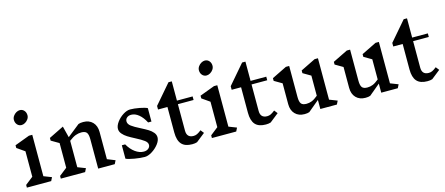

<svg xmlns="http://www.w3.org/2000/svg" viewBox="-54 -1484 4929 2128"><g transform="rotate(-15 2411.0 -420.0)"><path d="M334 0H55V-31L144 -101V-393L55 -455V-486L226 -550H264V-75L354 -40ZM269 -773Q269 -750 255 -729.5Q241 -709 220 -697Q199 -685 179 -685Q149 -685 129.5 -707Q110 -729 110 -762Q110 -785 124 -805.5Q138 -826 159 -838Q180 -850 200 -850Q230 -850 249.5 -828Q269 -806 269 -773Z M1063 1H873V-336Q873 -391 856 -413Q839 -435 795 -435Q762 -435 729.5 -423Q697 -411 653 -377V-74L743 -39L723 1H444V-30L533 -100V-383L444 -435V-466L615 -550L648 -420L790 -533Q811 -541 845 -541Q913 -541 953 -499.5Q993 -458 993 -387V-75L1083 -39Z M1359 -216Q1307 -243 1275 -263Q1243 -283 1220.5 -309.5Q1198 -336 1198 -367Q1198 -403 1228 -444Q1258 -485 1302 -513Q1346 -541 1384 -541Q1430 -541 1490.5 -529.5Q1551 -518 1578 -504V-350H1540Q1508 -412 1466 -446.5Q1424 -481 1380 -481Q1349 -481 1330 -464.5Q1311 -448 1311 -423Q1311 -392 1343.5 -367.5Q1376 -343 1442 -310Q1493 -284 1524 -265Q1555 -246 1576.5 -220.5Q1598 -195 1598 -164Q1598 -127 1566.5 -86.5Q1535 -46 1489.5 -18Q1444 10 1406 10Q1357 10 1289.5 -1.5Q1222 -13 1193 -27V-181H1231Q1266 -119 1314 -84.5Q1362 -50 1411 -50Q1444 -50 1464.5 -67Q1485 -84 1485 -108Q1485 -136 1454 -159.5Q1423 -183 1359 -216Z M2007 2Q1984 10 1951 10Q1868 10 1829.5 -33.5Q1791 -77 1791 -168V-460H1683V-501L1873 -722H1911V-501H2091V-460H1911V-156Q1911 -75 1989 -75Q2010 -75 2029.5 -84Q2049 -93 2078 -116L2108 -78Z M2457 0H2178V-31L2267 -101V-393L2178 -455V-486L2349 -550H2387V-75L2477 -40ZM2392 -773Q2392 -750 2378 -729.5Q2364 -709 2343 -697Q2322 -685 2302 -685Q2272 -685 2252.5 -707Q2233 -729 2233 -762Q2233 -785 2247 -805.5Q2261 -826 2282 -838Q2303 -850 2323 -850Q2353 -850 2372.5 -828Q2392 -806 2392 -773Z M2852 2Q2829 10 2796 10Q2713 10 2674.5 -33.5Q2636 -77 2636 -168V-460H2528V-501L2718 -722H2756V-501H2936V-460H2756V-156Q2756 -75 2834 -75Q2855 -75 2874.5 -84Q2894 -93 2923 -116L2953 -78Z M3612 0H3422V-104L3295 2Q3274 10 3240 10Q3172 10 3132 -31.5Q3092 -73 3092 -144V-383L3003 -435V-466L3174 -550H3212V-194Q3212 -139 3229 -117Q3246 -95 3290 -95Q3321 -95 3351 -106.5Q3381 -118 3422 -152V-383L3333 -435V-466L3504 -550H3542V-75L3632 -40Z M4311 0H4121V-104L3994 2Q3973 10 3939 10Q3871 10 3831 -31.5Q3791 -73 3791 -144V-383L3702 -435V-466L3873 -550H3911V-194Q3911 -139 3928 -117Q3945 -95 3989 -95Q4020 -95 4050 -106.5Q4080 -118 4121 -152V-383L4032 -435V-466L4203 -550H4241V-75L4331 -40Z M4706 2Q4683 10 4650 10Q4567 10 4528.5 -33.5Q4490 -77 4490 -168V-460H4382V-501L4572 -722H4610V-501H4790V-460H4610V-156Q4610 -75 4688 -75Q4709 -75 4728.5 -84Q4748 -93 4777 -116L4807 -78Z"/></g></svg>

Font: Inknut Antiqua
Style: Regular
Weight: 400
Designer: Claus Eggers Sørensen
Foundry: Claus Eggers Sørensen
Version: Version 1.003; ttfautohint (v1.8.2) -l 8 -r 50 -G 200 -x 14 